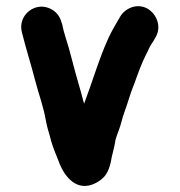

<svg xmlns="http://www.w3.org/2000/svg" viewBox="-20 -560 591 632"><path d="M345 -28C348 -49 357 -75 360 -99C366 -121 375 -138 380 -160C385 -181 397 -210 403 -231L413 -261L423 -287C434 -318 446 -351 460 -379L467 -393C473 -407 476 -411 485 -425L492 -437C513 -473 495 -513 468 -530C433 -552 392 -533 376 -506L369 -494C356 -472 348 -458 337 -435C306 -367 285 -293 257 -219C253 -230 251 -241 247 -255C235 -295 224 -336 213 -378C204 -414 198 -427 189 -461L185 -479C179 -501 171 -516 152 -528C99 -560 37 -511 52 -454C65 -401 82 -349 96 -294C108 -248 123 -210 131 -163C135 -139 143 -119 148 -97C155 -71 169 -41 177 -19C194 22 233 72 292 44C325 28 337 8 345 -28Z"/></svg>

Font: Electronic
Style: UltThk
Weight: 900
Version: Version 1.011